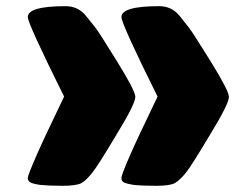

<svg xmlns="http://www.w3.org/2000/svg" viewBox="-20 -600 759 620"><path d="M69.8 -544.9Q69.8 -580.1 191.9 -580.1Q231 -580.1 255.9 -550.8Q256.8 -549.8 287.1 -512.2Q297.9 -499 357.9 -401.9Q417 -306.6 417 -287.1Q417 -264.6 356 -165Q295.4 -63.5 277.8 -42Q258.8 -18.1 243.2 -8.8Q226.6 0 182.1 0Q138.7 0 109.9 -2.9Q83 -6.8 76.2 -12.2Q69.8 -17.1 69.8 -25.9Q69.8 -33.7 99.1 -101.1Q119.1 -147 187 -288.1Q69.8 -523.9 69.8 -544.9ZM372.1 -544.9Q372.1 -580.1 494.1 -580.1Q533.2 -580.1 558.1 -550.8Q559.6 -549.3 563.7 -544.2Q567.9 -539.1 575.2 -529.5Q582.5 -520 588.9 -512.2Q601.6 -496.6 660.2 -401.9Q719.2 -306.6 719.2 -287.1Q719.2 -264.6 658.2 -165Q597.7 -63.5 580.1 -42Q561.5 -19 544.9 -8.8Q528.3 0 483.9 0Q440.4 0 412.1 -2.9Q384.8 -7.3 377.9 -12.2Q372.1 -16.6 372.1 -25.9Q372.1 -34.7 400.9 -101.1Q420.9 -147 488.8 -288.1Q372.1 -522.9 372.1 -544.9Z"/></svg>

Font: GGS TheRock Black
Style: Regular
Weight: 900
Designer: Rodrigo Fuenzalida (2012); Goodgame Studios (2014)
Foundry: Rodrigo Fuenzalida,2012;  GGS,2014
Version: Version 1.002 | FøM Mod